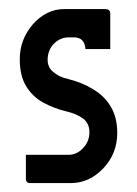

<svg xmlns="http://www.w3.org/2000/svg" viewBox="-20 -411 307 431"><path d="M138.7 0Q180.7 0 211.9 -33.2Q243.2 -66.4 243.2 -112.3Q243.2 -147.5 228.5 -171.9Q213.9 -196.3 188.5 -210.9Q165 -225.6 133.8 -233.4Q124 -235.4 113.3 -240.2Q102.5 -246.1 94.7 -253.9Q86.9 -263.7 86.9 -276.4Q86.9 -297.9 100.6 -312.5Q115.2 -327.1 133.8 -327.1Q138.7 -327.1 149.4 -327.1Q151.4 -327.1 157.2 -325.2Q163.1 -323.2 167 -317.4Q170.9 -311.5 171.9 -300.8Q190.4 -300.8 227.5 -300.8Q227.5 -320.3 227.5 -380.9Q227.5 -389.6 217.8 -390.6Q186.5 -390.6 124 -390.6Q84 -390.6 53.7 -356.4Q24.4 -322.3 24.4 -278.3Q24.4 -240.2 39.1 -216.8Q53.7 -193.4 77.1 -180.7Q102.5 -167 131.8 -160.2Q152.3 -155.3 167 -144.5Q180.7 -133.8 180.7 -114.3Q180.7 -92.8 166 -78.1Q152.3 -63.5 133.8 -63.5Q101.6 -63.5 38.1 -63.5Q38.1 -50.8 38.1 -9.8Q38.1 0 47.9 0Q78.1 0 138.7 0Z"/></svg>

Font: Lega 2020-21MOD
Style: Regular
Weight: 400
Designer: SIL Open Font License
Foundry: SIL Open Font License
Version: Version 1.00;July 1, 2020;FontCreator 13.0.0.2670 32-bit